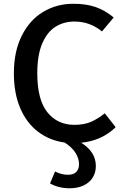

<svg xmlns="http://www.w3.org/2000/svg" viewBox="-20 -742 655 1014"><path d="M486.2 134.4Q486.2 169.7 469.2 196.4Q452.3 223.1 421 237.7Q389.7 252.3 347.2 252.3Q289.7 252.3 244.1 226.7L270.8 163.6Q303.6 181 339 181Q367.7 181 382.6 166.2Q397.4 151.3 397.4 125.6Q397.4 95.4 379 65.6Q360.5 35.9 321.5 10.8Q242.6 0 182.1 -45.4Q121.5 -90.8 87.4 -169.5Q53.3 -248.2 53.3 -354.9Q53.3 -470.3 94.9 -553.3Q136.4 -636.4 207.9 -679.2Q279.5 -722.1 367.2 -722.1Q436.4 -722.1 486.2 -704.4Q535.9 -686.7 580.5 -649.7L518.5 -575.9Q455.4 -628.2 372.8 -628.2Q316.9 -628.2 272.8 -600.5Q228.7 -572.8 202.8 -511.8Q176.9 -450.8 176.9 -354.9Q176.9 -215.4 230.3 -149Q283.6 -82.6 372.8 -82.6Q424.1 -82.6 461 -98.7Q497.9 -114.9 533.3 -143.6L590.8 -70.3Q517.9 1 408.7 11.8Q486.2 60 486.2 134.4Z"/></svg>

Font: Fira Code Fixed Medium
Style: Regular
Weight: 500
Monospace: yes
Designer: Carrois Corporate, Edenspiekermann AG, Nikita Prokopov
Foundry: Carrois Corporate, Edenspiekermann AG, Nikita Prokopov
Version: Version 5.002